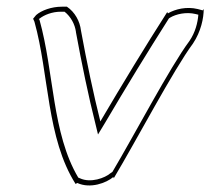

<svg xmlns="http://www.w3.org/2000/svg" viewBox="-20 -540 629 574"><path d="M79 -484 83 -475C127 -317 119 -127 206 10L211 7C250 25 298 7 319 -11L320 -7C386 -117 499 -332 557 -410C581 -446 589 -486 589 -513L586 -509L571 -513C538 -521 504 -513 482 -500L480 -504C414 -401 346 -289 280 -177C260 -256 239 -356 222 -449C219 -476 204 -504 180 -520H165C134 -520 104 -509 88 -495ZM96 -483 99 -485C112 -495 135 -505 162 -505H173C192 -490 204 -467 207 -445V-444C224 -351 245 -250 265 -171L273 -138L293 -171C356 -278 422 -386 485 -485L488 -487C506 -498 537 -505 565 -498L573 -496C571 -472 564 -443 546 -417C488 -339 382 -137 316 -26L310 -22C294 -8 251 8 219 -7L214 -9C135 -142 142 -324 98 -481L97 -482Z"/></svg>

Font: Snowfall
Style: BlkOlObl
Weight: 900
Designer: Jasper
Foundry: Cannot Into Space Fonts
Version: Version 0.9